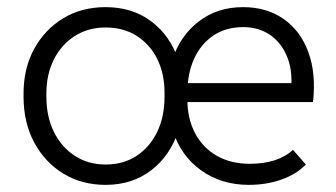

<svg xmlns="http://www.w3.org/2000/svg" viewBox="-20 -508 941 538"><path d="M276 10Q209 10 157.5 -21.5Q106 -53 76 -108.5Q46 -164 46 -237V-246Q46 -317 76 -371.5Q106 -426 157.5 -457Q209 -488 276 -488Q351 -488 404 -448Q457 -408 479 -341H463Q485 -408 537 -448Q589 -488 661 -488Q727 -488 774.5 -455Q822 -422 844 -362Q866 -302 857 -222H488V-275H825L794 -245Q802 -302 786.5 -344Q771 -386 738.5 -409Q706 -432 661 -432Q613 -432 578 -408.5Q543 -385 524 -343.5Q505 -302 505 -247V-230Q505 -176 526.5 -135Q548 -94 587.5 -71.5Q627 -49 680 -49Q718 -49 748.5 -58.5Q779 -68 801 -88L837 -47Q811 -20 769 -5Q727 10 677 10Q600 10 543 -31Q486 -72 464 -143H480Q458 -73 404.5 -31.5Q351 10 276 10ZM276 -47Q326 -47 363 -71.5Q400 -96 420.5 -138.5Q441 -181 441 -237V-248Q441 -302 420.5 -343Q400 -384 363 -407.5Q326 -431 276 -431Q227 -431 189.5 -407Q152 -383 131 -341.5Q110 -300 110 -246V-237Q110 -181 131 -138.5Q152 -96 189.5 -71.5Q227 -47 276 -47Z"/></svg>

Font: SUSE Light
Style: Regular
Weight: 300
Designer: Rene Bieder
Foundry: SUSE
Version: Version 1.000